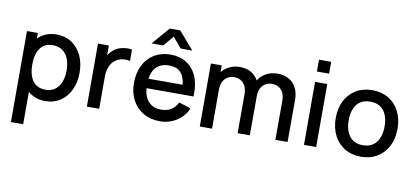

<svg xmlns="http://www.w3.org/2000/svg" viewBox="-86 -1075 3503 1620"><g transform="rotate(10 1666.0 -265.0)"><path d="M568 -270.5Q568 -189.5 538 -124.5Q508 -59.5 452.5 -22.2Q397 15 323.5 15Q234.5 15 174.5 -38V240H69.5V-540H162.5V-491.5Q192 -522 232 -538.5Q272 -555 321.5 -555Q396 -555 451.8 -518.2Q507.5 -481.5 537.8 -416.8Q568 -352 568 -270.5ZM457 -270.5Q457 -325 440.5 -368Q424 -411 390 -435.8Q356 -460.5 305.5 -460.5Q234 -460.5 198.2 -409.2Q162.5 -358 162.5 -270.5Q162.5 -182 198.8 -130.8Q235 -79.5 309 -79.5Q357.5 -79.5 390.8 -104.5Q424 -129.5 440.5 -172.5Q457 -215.5 457 -270.5Z M933 -543.5Q949.5 -543.5 969.5 -540V-442Q952.5 -447 930 -447Q909 -447 888.8 -441.8Q868.5 -436.5 851.5 -425.5Q783.5 -382 783.5 -272.5V0H678V-540H771V-454Q791 -489.5 821 -509.5Q843.5 -526.5 873 -535Q902.5 -543.5 933 -543.5Z M1297.5 -708.5 1223 -620H1123L1252.5 -770H1342.5L1472 -620H1372ZM1146.5 -240.5Q1153 -165 1192 -124.2Q1231 -83.5 1299 -83.5Q1347.5 -83.5 1383.5 -105.5Q1419.5 -127.5 1439.5 -169.5L1542 -137Q1511 -65.5 1447 -25.2Q1383 15 1304 15Q1224 15 1163 -20.2Q1102 -55.5 1068.2 -119.2Q1034.5 -183 1034.5 -265.5Q1034.5 -353 1067.5 -418.5Q1100.5 -484 1160.5 -519.5Q1220.5 -555 1299 -555Q1376.5 -555 1433 -520.5Q1489.5 -486 1519.8 -421.8Q1550 -357.5 1550 -270Q1550 -260.5 1549 -240.5ZM1149 -322H1442Q1433.5 -393.5 1399.2 -428Q1365 -462.5 1303 -462.5Q1236.5 -462.5 1197.8 -426.8Q1159 -391 1149 -322Z M2398 -361.5 2397.5 0H2293L2293.5 -336.5Q2293.5 -374.5 2280 -402.5Q2266.5 -430.5 2241.8 -445.5Q2217 -460.5 2184.5 -460.5Q2154 -460.5 2129 -446.5Q2104 -432.5 2089.2 -404.8Q2074.5 -377 2074.5 -337.5L2074 0H1969.5L1970 -334.5Q1970 -373 1956.5 -401.5Q1943 -430 1918.2 -445.2Q1893.5 -460.5 1860.5 -460.5Q1828 -460.5 1803 -445Q1778 -429.5 1764.2 -401.8Q1750.5 -374 1750.5 -337.5V0H1645.5V-540H1738.5V-482Q1765 -515.5 1805.2 -534.5Q1845.5 -553.5 1893.5 -553.5Q1948.5 -553.5 1988.5 -530.5Q2028.5 -507.5 2050.5 -466Q2075.5 -507 2118.8 -530.2Q2162 -553.5 2214.5 -553.5Q2271.5 -553.5 2313 -529.8Q2354.5 -506 2376.2 -462.8Q2398 -419.5 2398 -361.5Z M2538 -628.5V-730H2642.5V-628.5ZM2538 0V-540H2642.5V0Z M2762.5 -270.5Q2762.5 -354.5 2795.5 -419Q2828.5 -483.5 2888.5 -519.2Q2948.5 -555 3027 -555Q3106.5 -555 3166.8 -519Q3227 -483 3259.5 -418.2Q3292 -353.5 3292 -270.5Q3292 -186.5 3259.2 -121.8Q3226.5 -57 3166.5 -21Q3106.5 15 3027 15Q2947.5 15 2887.5 -21.2Q2827.5 -57.5 2795 -122.2Q2762.5 -187 2762.5 -270.5ZM3181 -270.5Q3181 -357 3141.5 -406.8Q3102 -456.5 3027 -456.5Q2951 -456.5 2912.2 -406.5Q2873.5 -356.5 2873.5 -270.5Q2873.5 -183.5 2913 -133.5Q2952.5 -83.5 3027 -83.5Q3102 -83.5 3141.5 -134.2Q3181 -185 3181 -270.5Z"/></g></svg>

Font: Manrope KiralyPet SmBd KiralyPet
Style: Regular
Weight: 600
Designer: Mikhail Sharanda
Foundry: Mikhail Sharanda
Version: Version 4.502